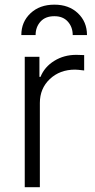

<svg xmlns="http://www.w3.org/2000/svg" viewBox="-20 -783 397 803"><path d="M83.5 0V-545.5H144.9V-461.6H149.5Q166.2 -503.2 206.9 -528.4Q247.5 -553.6 298.7 -553.6Q306.5 -553.6 332 -552.6V-488.3Q303.6 -491.8 294 -491.8Q230.1 -491.8 188.4 -452.4Q146.7 -413 146.7 -352.3V0ZM69.2 -636.4Q69.2 -691.4 107.6 -727.5Q146 -763.5 207 -763.5Q267.8 -763.8 305.8 -727.8Q343.8 -691.8 343.8 -636.4H284.1Q284.1 -670.1 263.5 -692.8Q242.9 -715.6 207 -715.2Q169.7 -715.2 149.3 -692.5Q128.9 -669.7 128.9 -636.4Z"/></svg>

Font: Inter Light BETA
Style: Regular
Weight: 300
Designer: Rasmus Andersson
Foundry: rsms
Version: Version 3.011;git-f93a4a705